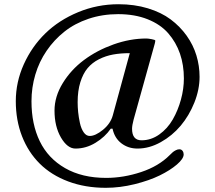

<svg xmlns="http://www.w3.org/2000/svg" viewBox="-20 -728 1019 908"><path d="M540.5 -708Q615.7 -708 679.2 -688.7Q742.7 -669.4 787.1 -636.2Q831.5 -603 862.8 -559.1Q894 -515.1 908.9 -465.8Q923.8 -416.5 923.8 -364.7Q923.8 -304.7 899.2 -242.9Q874.5 -181.2 834.5 -133.5Q794.4 -85.9 740.2 -55.7Q686 -25.4 630.4 -25.4Q586.4 -25.4 554 -50.3Q521.5 -75.2 512.2 -119.6H503.9Q476.6 -80.1 431.6 -52.7Q386.7 -25.4 336.9 -25.4Q298.8 -25.4 268.3 -77.6Q237.8 -129.9 237.8 -205.1Q237.8 -271 276.6 -334.5Q315.4 -397.9 376.7 -443.8Q438 -489.7 516.6 -517.8Q595.2 -545.9 672.4 -545.9Q680.7 -545.9 697.5 -542.7Q714.4 -539.6 714.4 -536.1Q714.4 -531.2 711.9 -521.5L611.8 -162.1Q604.5 -134.3 604.5 -119.1Q604.5 -64.5 649.4 -64.5Q694.3 -64.5 733.2 -92Q772 -119.6 796.9 -162.8Q821.8 -206.1 835.7 -257.1Q849.6 -308.1 849.6 -356.9Q849.6 -420.4 831.1 -474.4Q812.5 -528.3 775.6 -570.6Q738.8 -612.8 678 -637Q617.2 -661.1 538.6 -661.1Q464.4 -661.1 398.9 -639.2Q333.5 -617.2 284.7 -578.4Q235.8 -539.6 200.4 -487.8Q165 -436 147 -375Q128.9 -314 128.9 -249Q128.9 -140.6 168.2 -59.8Q207.5 21 287.8 67.1Q368.2 113.3 481.9 113.3Q564 113.3 647.2 85.7Q730.5 58.1 783.2 4.9Q792 -3.9 797.1 -8.3Q802.2 -12.7 811 -17.3Q819.8 -22 828.1 -22Q837.9 -22 843.3 -14.6Q848.6 -7.3 848.6 2Q848.6 22.5 816.9 49.8Q785.2 77.1 735.4 101.6Q685.5 126 616.5 143.1Q547.4 160.2 480.5 160.2Q382.8 160.2 302.7 130.1Q222.7 100.1 168.2 46.1Q113.8 -7.8 84.2 -83.5Q54.7 -159.2 54.7 -249.5Q54.7 -339.8 92.5 -423.8Q130.4 -507.8 194.6 -570.3Q258.8 -632.8 349.6 -670.4Q440.4 -708 540.5 -708ZM347.2 -244.6Q347.2 -222.2 349.6 -197.8Q352.1 -173.3 357.9 -146.5Q363.8 -119.6 375.7 -102.3Q387.7 -85 404.3 -85Q431.2 -85 466.8 -114Q502.4 -143.1 513.2 -181.6L593.8 -476.6Q550.3 -476.6 515.1 -470.2Q480 -463.9 448 -447.8Q416 -431.6 394.3 -405.8Q372.6 -379.9 359.9 -339.1Q347.2 -298.3 347.2 -244.6Z"/></svg>

Font: Monomachus
Style: Medium
Weight: 500
Designer: Alexey Kryukov
Version: Version 1.0